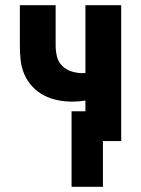

<svg xmlns="http://www.w3.org/2000/svg" viewBox="-20 -540 540 735"><path d="M254 175V-114H307V-155Q295 -153 282 -152Q269 -151 256 -151Q228 -151 200.5 -156.5Q173 -162 148 -175Q123 -188 103.5 -209Q84 -230 73 -256Q62 -282 59 -310Q56 -338 56 -366V-520H193V-366Q193 -345 198 -324Q203 -303 218 -288Q233 -273 254 -266.5Q275 -260 296 -260Q299 -260 301.5 -260Q304 -260 307 -261V-520H444V0H374V175Z"/></svg>

Font: Iosevka SS04 Heavy
Style: Regular
Weight: 900
Monospace: yes
Designer: Belleve Invis
Foundry: Belleve Invis
Version: Version 19.0.0; ttfautohint (v1.8.4)